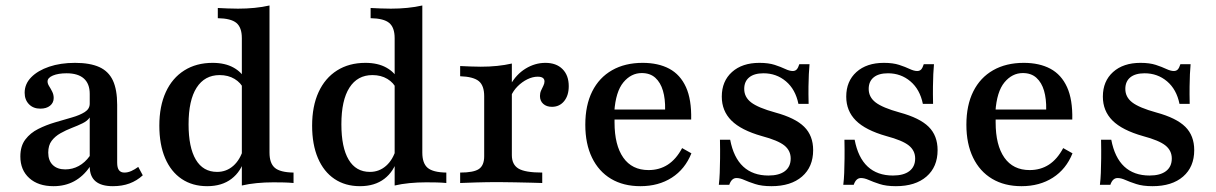

<svg xmlns="http://www.w3.org/2000/svg" viewBox="-20 -651 4325 683"><path d="M170.2 11.3Q116.1 11.3 84.3 -17.3Q52.4 -46 52.4 -94.4Q52.4 -131.5 70.2 -154.8Q87.9 -178.2 116.1 -192.3Q144.4 -206.5 175.8 -215.7Q207.3 -225 235.5 -233.1Q263.7 -241.1 281.5 -252.4Q299.2 -263.7 299.2 -282.3V-316.9Q299.2 -353.2 278.2 -371.8Q257.3 -390.3 216.9 -390.3Q187.1 -390.3 168.1 -382.3Q149.2 -374.2 149.2 -361.3Q149.2 -353.2 154.8 -344.4Q160.5 -335.5 165.7 -325Q171 -314.5 171 -302.4Q171 -285.5 158.1 -275Q145.2 -264.5 123.4 -264.5Q98.4 -264.5 83.1 -280.2Q67.7 -296 67.7 -321Q67.7 -352.4 91.1 -376.2Q114.5 -400 154.8 -413.7Q195.2 -427.4 246.8 -427.4Q300 -427.4 333.1 -412.5Q366.1 -397.6 381.5 -364.9Q396.8 -332.3 396.8 -278.2V-72.6Q396.8 -54 403.2 -45.6Q409.7 -37.1 422.6 -37.1Q434.7 -37.1 447.2 -42.7Q459.7 -48.4 471.8 -57.3L487.9 -27.4Q466.9 -8.1 440.7 1.6Q414.5 11.3 381.5 11.3Q300 11.3 299.2 -57.3Q275.8 -23.4 243.5 -6Q211.3 11.3 170.2 11.3ZM212.1 -48.4Q237.9 -48.4 260.1 -60.5Q282.3 -72.6 299.2 -96V-233.1Q291.1 -221 273.8 -212.5Q256.5 -204 235.5 -196Q214.5 -187.9 195.2 -177Q175.8 -166.1 163.7 -150Q151.6 -133.9 151.6 -108.1Q151.6 -79.8 167.7 -64.1Q183.9 -48.4 212.1 -48.4Z M840.3 8.9V-515.3Q840.3 -553.2 821 -569.4Q801.6 -585.5 754.8 -586.3V-622.6Q771.8 -621.8 789.5 -621Q807.3 -620.2 826.6 -620.2Q857.3 -620.2 885.5 -623Q913.7 -625.8 938.7 -631.5V-108.1Q938.7 -70.2 957.7 -54Q976.6 -37.9 1024.2 -37.1V0Q1007.3 -1.6 989.5 -2Q971.8 -2.4 952.4 -2.4Q921.8 -2.4 893.1 0.4Q864.5 3.2 840.3 8.9ZM716.9 11.3Q664.5 11.3 626.2 -14.5Q587.9 -40.3 567.3 -88.7Q546.8 -137.1 546.8 -204Q546.8 -273.4 569.8 -323.4Q592.7 -373.4 635.5 -400.4Q678.2 -427.4 736.3 -427.4Q780.6 -427.4 810.9 -410.5Q841.1 -393.5 853.2 -366.9L846.8 -334.7Q837.1 -356.5 814.5 -370.2Q791.9 -383.9 761.3 -383.9Q708.1 -383.9 679.4 -339.1Q650.8 -294.4 650.8 -208.9Q650.8 -126.6 676.6 -83.1Q702.4 -39.5 752.4 -39.5Q785.5 -39.5 810.1 -61.3Q834.7 -83.1 846 -122.6L850.8 -87.9Q837.9 -41.1 803.6 -14.9Q769.4 11.3 716.9 11.3Z M1383.9 8.9V-515.3Q1383.9 -553.2 1364.5 -569.4Q1345.2 -585.5 1298.4 -586.3V-622.6Q1315.3 -621.8 1333.1 -621Q1350.8 -620.2 1370.2 -620.2Q1400.8 -620.2 1429 -623Q1457.3 -625.8 1482.3 -631.5V-108.1Q1482.3 -70.2 1501.2 -54Q1520.2 -37.9 1567.7 -37.1V0Q1550.8 -1.6 1533.1 -2Q1515.3 -2.4 1496 -2.4Q1465.3 -2.4 1436.7 0.4Q1408.1 3.2 1383.9 8.9ZM1260.5 11.3Q1208.1 11.3 1169.8 -14.5Q1131.5 -40.3 1110.9 -88.7Q1090.3 -137.1 1090.3 -204Q1090.3 -273.4 1113.3 -323.4Q1136.3 -373.4 1179 -400.4Q1221.8 -427.4 1279.8 -427.4Q1324.2 -427.4 1354.4 -410.5Q1384.7 -393.5 1396.8 -366.9L1390.3 -334.7Q1380.6 -356.5 1358.1 -370.2Q1335.5 -383.9 1304.8 -383.9Q1251.6 -383.9 1223 -339.1Q1194.4 -294.4 1194.4 -208.9Q1194.4 -126.6 1220.2 -83.1Q1246 -39.5 1296 -39.5Q1329 -39.5 1353.6 -61.3Q1378.2 -83.1 1389.5 -122.6L1394.4 -87.9Q1381.5 -41.1 1347.2 -14.9Q1312.9 11.3 1260.5 11.3Z M1616.9 0V-37.1Q1665.3 -37.1 1683.9 -50Q1702.4 -62.9 1702.4 -95.2V-308.9Q1702.4 -346.8 1683.1 -362.5Q1663.7 -378.2 1616.9 -379.8V-416.1Q1637.9 -415.3 1654.4 -414.5Q1671 -413.7 1690.3 -413.7Q1751.6 -413.7 1800.8 -425V-99.2Q1800.8 -65.3 1824.6 -51.2Q1848.4 -37.1 1908.9 -37.1V0Q1893.5 -0.8 1867.7 -1.2Q1841.9 -1.6 1812.1 -2.4Q1782.3 -3.2 1753.2 -3.2Q1712.1 -3.2 1673.8 -2Q1635.5 -0.8 1616.9 0ZM1943.5 -271Q1924.2 -271 1912.5 -281.5Q1900.8 -291.9 1900.8 -309.7Q1900.8 -320.2 1904.8 -329Q1908.9 -337.9 1912.9 -346Q1916.9 -354 1916.9 -361.3Q1916.9 -378.2 1892.7 -378.2Q1875 -378.2 1856 -369Q1837.1 -359.7 1821.4 -344Q1805.6 -328.2 1797.6 -308.9L1795.2 -348.4Q1816.1 -386.3 1849.6 -406.9Q1883.1 -427.4 1920.2 -427.4Q1958.9 -427.4 1981 -405.2Q2003.2 -383.1 2003.2 -344.4Q2003.2 -311.3 1986.7 -291.1Q1970.2 -271 1943.5 -271Z M2258.1 11.3Q2197.6 11.3 2153.6 -14.9Q2109.7 -41.1 2085.9 -90.3Q2062.1 -139.5 2062.1 -207.3Q2062.1 -276.6 2086.7 -325.8Q2111.3 -375 2157.3 -401.2Q2203.2 -427.4 2266.1 -427.4Q2321.8 -427.4 2360.9 -406.5Q2400 -385.5 2420.2 -341.1Q2440.3 -296.8 2438.7 -225.8H2130.6L2129 -261.3H2346Q2346.8 -299.2 2338.3 -328.2Q2329.8 -357.3 2311.3 -374.2Q2292.7 -391.1 2262.9 -391.1Q2225 -391.1 2197.6 -358.1Q2170.2 -325 2165.3 -254L2166.9 -250.8Q2166.1 -243.5 2166.1 -234.7Q2166.1 -225.8 2166.1 -215.3Q2166.1 -134.7 2197.2 -90.3Q2228.2 -46 2287.1 -46Q2325.8 -46 2355.6 -65.3Q2385.5 -84.7 2406.5 -124.2L2439.5 -105.6Q2416.9 -49.2 2369.8 -19Q2322.6 11.3 2258.1 11.3Z M2724.2 11.3Q2689.5 11.3 2666.1 3.6Q2642.7 -4 2627.4 -10.9Q2612.1 -17.7 2600 -17.7Q2582.3 -17.7 2574.2 6.5H2537.1Q2539.5 -13.7 2540.3 -35.9Q2541.1 -58.1 2541.5 -87.1Q2541.9 -116.1 2541.1 -154H2577.4Q2589.5 -90.3 2623.8 -58.5Q2658.1 -26.6 2713.7 -26.6Q2751.6 -26.6 2772.2 -42.3Q2792.7 -58.1 2792.7 -87.1Q2792.7 -115.3 2770.2 -133.5Q2747.6 -151.6 2690.3 -166.9Q2616.1 -187.9 2581.9 -222.2Q2547.6 -256.5 2547.6 -307.3Q2547.6 -362.1 2583.9 -394.8Q2620.2 -427.4 2681.5 -427.4Q2713.7 -427.4 2735.9 -420.2Q2758.1 -412.9 2773.4 -405.6Q2788.7 -398.4 2800 -398.4Q2808.9 -398.4 2814.1 -404Q2819.4 -409.7 2823.4 -422.6H2859.7Q2858.1 -405.6 2857.3 -387.1Q2856.5 -368.5 2856 -343.5Q2855.6 -318.5 2856.5 -281.5H2820.2Q2809.7 -333.1 2775.8 -361.7Q2741.9 -390.3 2696 -390.3Q2662.9 -390.3 2645.2 -375.8Q2627.4 -361.3 2627.4 -334.7Q2627.4 -305.6 2652 -286.7Q2676.6 -267.7 2737.9 -250.8Q2808.9 -231.5 2840.7 -200Q2872.6 -168.5 2872.6 -116.9Q2872.6 -57.3 2833.1 -23Q2793.5 11.3 2724.2 11.3Z M3166.9 11.3Q3132.3 11.3 3108.9 3.6Q3085.5 -4 3070.2 -10.9Q3054.8 -17.7 3042.7 -17.7Q3025 -17.7 3016.9 6.5H2979.8Q2982.3 -13.7 2983.1 -35.9Q2983.9 -58.1 2984.3 -87.1Q2984.7 -116.1 2983.9 -154H3020.2Q3032.3 -90.3 3066.5 -58.5Q3100.8 -26.6 3156.5 -26.6Q3194.4 -26.6 3214.9 -42.3Q3235.5 -58.1 3235.5 -87.1Q3235.5 -115.3 3212.9 -133.5Q3190.3 -151.6 3133.1 -166.9Q3058.9 -187.9 3024.6 -222.2Q2990.3 -256.5 2990.3 -307.3Q2990.3 -362.1 3026.6 -394.8Q3062.9 -427.4 3124.2 -427.4Q3156.5 -427.4 3178.6 -420.2Q3200.8 -412.9 3216.1 -405.6Q3231.5 -398.4 3242.7 -398.4Q3251.6 -398.4 3256.9 -404Q3262.1 -409.7 3266.1 -422.6H3302.4Q3300.8 -405.6 3300 -387.1Q3299.2 -368.5 3298.8 -343.5Q3298.4 -318.5 3299.2 -281.5H3262.9Q3252.4 -333.1 3218.5 -361.7Q3184.7 -390.3 3138.7 -390.3Q3105.6 -390.3 3087.9 -375.8Q3070.2 -361.3 3070.2 -334.7Q3070.2 -305.6 3094.8 -286.7Q3119.4 -267.7 3180.6 -250.8Q3251.6 -231.5 3283.5 -200Q3315.3 -168.5 3315.3 -116.9Q3315.3 -57.3 3275.8 -23Q3236.3 11.3 3166.9 11.3Z M3613.7 11.3Q3553.2 11.3 3509.3 -14.9Q3465.3 -41.1 3441.5 -90.3Q3417.7 -139.5 3417.7 -207.3Q3417.7 -276.6 3442.3 -325.8Q3466.9 -375 3512.9 -401.2Q3558.9 -427.4 3621.8 -427.4Q3677.4 -427.4 3716.5 -406.5Q3755.6 -385.5 3775.8 -341.1Q3796 -296.8 3794.4 -225.8H3486.3L3484.7 -261.3H3701.6Q3702.4 -299.2 3694 -328.2Q3685.5 -357.3 3666.9 -374.2Q3648.4 -391.1 3618.5 -391.1Q3580.6 -391.1 3553.2 -358.1Q3525.8 -325 3521 -254L3522.6 -250.8Q3521.8 -243.5 3521.8 -234.7Q3521.8 -225.8 3521.8 -215.3Q3521.8 -134.7 3552.8 -90.3Q3583.9 -46 3642.7 -46Q3681.5 -46 3711.3 -65.3Q3741.1 -84.7 3762.1 -124.2L3795.2 -105.6Q3772.6 -49.2 3725.4 -19Q3678.2 11.3 3613.7 11.3Z M4079.8 11.3Q4045.2 11.3 4021.8 3.6Q3998.4 -4 3983.1 -10.9Q3967.7 -17.7 3955.6 -17.7Q3937.9 -17.7 3929.8 6.5H3892.7Q3895.2 -13.7 3896 -35.9Q3896.8 -58.1 3897.2 -87.1Q3897.6 -116.1 3896.8 -154H3933.1Q3945.2 -90.3 3979.4 -58.5Q4013.7 -26.6 4069.4 -26.6Q4107.3 -26.6 4127.8 -42.3Q4148.4 -58.1 4148.4 -87.1Q4148.4 -115.3 4125.8 -133.5Q4103.2 -151.6 4046 -166.9Q3971.8 -187.9 3937.5 -222.2Q3903.2 -256.5 3903.2 -307.3Q3903.2 -362.1 3939.5 -394.8Q3975.8 -427.4 4037.1 -427.4Q4069.4 -427.4 4091.5 -420.2Q4113.7 -412.9 4129 -405.6Q4144.4 -398.4 4155.6 -398.4Q4164.5 -398.4 4169.8 -404Q4175 -409.7 4179 -422.6H4215.3Q4213.7 -405.6 4212.9 -387.1Q4212.1 -368.5 4211.7 -343.5Q4211.3 -318.5 4212.1 -281.5H4175.8Q4165.3 -333.1 4131.5 -361.7Q4097.6 -390.3 4051.6 -390.3Q4018.5 -390.3 4000.8 -375.8Q3983.1 -361.3 3983.1 -334.7Q3983.1 -305.6 4007.7 -286.7Q4032.3 -267.7 4093.5 -250.8Q4164.5 -231.5 4196.4 -200Q4228.2 -168.5 4228.2 -116.9Q4228.2 -57.3 4188.7 -23Q4149.2 11.3 4079.8 11.3Z"/></svg>

Font: Playfair 9pt SemiBold
Style: Regular
Weight: 600
Designer: Claus Eggers Sørensen
Foundry: Claus Eggers Sørensen
Version: Version 2.001;gftools[0.9.30]